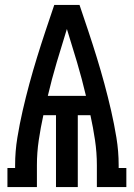

<svg xmlns="http://www.w3.org/2000/svg" viewBox="-20 -755 540 775"><path d="M10 0V-77H41V-88Q41 -144 50 -199Q59 -254 71.5 -308.5Q84 -363 98.5 -416.5Q113 -470 129.5 -523.5Q146 -577 163.5 -629.5Q181 -682 199 -735H301Q319 -682 336.5 -629.5Q354 -577 370.5 -523.5Q387 -470 401.5 -416.5Q416 -363 428.5 -308.5Q441 -254 450 -199Q459 -144 459 -88V-77H490V0H371V-88Q371 -139 363.5 -189.5Q356 -240 345 -290H294V0H206V-290H155Q144 -240 136.5 -189.5Q129 -139 129 -88V0ZM173 -368H327Q311 -436 291 -503.5Q271 -571 250 -638Q229 -571 209 -503.5Q189 -436 173 -368Z"/></svg>

Font: Iosevka Curly Slab Semibold
Style: Regular
Weight: 600
Monospace: yes
Designer: Belleve Invis
Foundry: Belleve Invis
Version: Version 22.1.2; ttfautohint (v1.8.4)